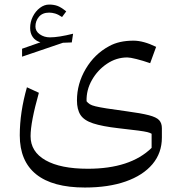

<svg xmlns="http://www.w3.org/2000/svg" viewBox="-20 -589 798 849"><path d="M644 -309.6Q611.8 -320.8 583.5 -327.9Q555.2 -335 543 -335Q494.6 -335 453.1 -307.1Q411.6 -279.3 386.5 -235.1Q361.3 -190.9 362.8 -141.1Q369.1 -133.3 377.2 -128.2Q385.3 -123 402.3 -118.9Q419.4 -114.7 451.4 -109.6Q483.4 -104.5 538.1 -97.2Q604 -88.4 637.9 -79.6Q671.9 -70.8 683.8 -57.6Q695.8 -44.4 695.8 -22V19.5Q695.8 87.4 654.1 137Q612.3 186.5 535.9 213.4Q459.5 240.2 355.5 240.2Q212.9 240.2 140.1 181.9Q67.4 123.5 67.4 9.3Q67.4 -92.3 99.1 -203.1L151.9 -178.7Q115.2 -48.8 115.2 13.2Q115.2 82 181.4 119.6Q247.6 157.2 368.2 157.2Q556.2 157.2 650.4 64.9V2.4Q643.1 -2 631.3 -4.9Q619.6 -7.8 590.8 -11.7Q562 -15.6 503.9 -22Q431.6 -30.3 391.6 -43.5Q351.6 -56.6 335.9 -80.8Q320.3 -105 320.3 -145Q320.3 -218.8 359.1 -284.4Q397.9 -350.1 462.4 -384.8Q505.9 -409.2 570.3 -409.2Q614.3 -409.2 670.4 -381.8ZM136.7 -471.7Q136.7 -450.7 156 -437.3Q175.3 -423.8 200.7 -423.8Q238.8 -423.8 303.2 -439.9L297.4 -401.4L258.3 -399.9L77.6 -338.4V-373.5L158.7 -401.9Q136.2 -408.7 124.8 -425.3Q113.3 -441.9 113.3 -465.3Q113.3 -492.2 125.2 -515.9Q137.2 -539.6 156.5 -554.2Q175.8 -568.8 197.3 -568.8Q217.3 -568.8 233.4 -563.2Q249.5 -557.6 272.9 -538.6L254.4 -513.7Q237.8 -524.9 224.1 -529.1Q210.4 -533.2 197.3 -533.2Q168 -533.2 152.3 -514.9Q136.7 -496.6 136.7 -471.7Z"/></svg>

Font: Pinar Regular
Style: Regular
Weight: 400
Designer: Amin Abedi
Version: Version 3.000